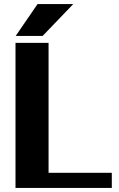

<svg xmlns="http://www.w3.org/2000/svg" viewBox="-20 -921 581 941"><path d="M56 0H528V-74H218V-711H56ZM57 -745H189L339 -901H164Z"/></svg>

Font: Aerodynamic
Style: Bd
Weight: 500
Designer: Google
Version: Version 2.000980; 2014